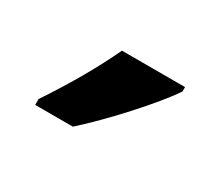

<svg xmlns="http://www.w3.org/2000/svg" viewBox="-48 -856 389 340"><g transform="rotate(30 147.0 -686.0)"><path d="M254 -757V-766H125C104 -721 76 -672 40 -618V-606H117C162 -646 228 -718 254 -757Z"/></g></svg>

Font: Noto Sans Khmer ExtraCondensed SemiBold
Style: Regular
Weight: 600
Width: 2
Designer: Danh Hong and the Monotype Design Team
Foundry: Monotype Imaging Inc.
Version: Version 2.004